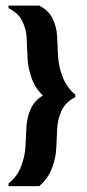

<svg xmlns="http://www.w3.org/2000/svg" viewBox="-20 -659 307 678"><path d="M10 -1.7H118.3Q149.2 -27.5 163.3 -64.6Q177.5 -101.7 178.8 -137.1Q180 -172.5 182.1 -207.1Q184.2 -241.7 198.8 -270.8Q213.3 -300 245.8 -315.8V-325Q215 -350.8 200.8 -388.3Q186.7 -425.8 185 -461.2Q183.3 -496.7 181.7 -530.8Q180 -565 165.4 -594.2Q150.8 -623.3 118.3 -639.2H10V-630Q43.3 -614.2 57.9 -585.8Q72.5 -557.5 74.2 -524.6Q75.8 -491.7 77.1 -457.1Q78.3 -422.5 90.8 -385.4Q103.3 -348.3 131.7 -321.7Q101.7 -304.2 88.3 -274.2Q75 -244.2 73.3 -210.4Q71.7 -176.7 70 -142.1Q68.3 -107.5 54.6 -71.7Q40.8 -35.8 10 -10.8Z"/></svg>

Font: Chomsky
Style: Regular
Weight: 400
Version: Version 2.3